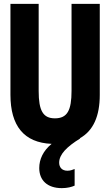

<svg xmlns="http://www.w3.org/2000/svg" viewBox="-20 -734 570 993"><path d="M300 239C328 239 351 233 366 226V140C356 144 344 149 329 149C300 149 286 131 286 107C286 65 325 25 395 -18L393 -19C463 -58 496 -134 496 -243V-714H350V-264C350 -163 328 -122 264 -122C203 -122 180 -161 180 -263V-714H34V-244C34 -83 104 4 247 10C203 46 183 90 183 135C183 198 224 239 300 239Z"/></svg>

Font: Noto Sans Mono Condensed ExtraBold
Style: Regular
Weight: 800
Width: 3
Designer: Monotype Design Team
Foundry: Monotype Imaging Inc.
Version: Version 2.014